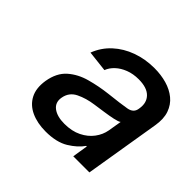

<svg xmlns="http://www.w3.org/2000/svg" viewBox="-114 -861 670 670"><g transform="rotate(45 221.0 -526.5)"><path d="M184.6 -314Q143.6 -314 112.8 -328.1Q82 -342.3 67.6 -370.1Q53.2 -397.9 59.6 -438.5Q67.4 -485.4 95.7 -510.3Q124 -535.2 164.1 -546.1Q204.1 -557.1 246.1 -562Q304.7 -568.4 329.8 -573Q355 -577.6 358.4 -599.6L358.9 -602.5Q364.3 -634.3 345.5 -653.6Q326.7 -672.9 285.6 -672.9Q258.3 -672.9 236.3 -664.3Q214.4 -655.8 199.5 -641.8Q184.6 -627.9 178.2 -610.8L100.6 -619.6Q115.2 -657.7 144.3 -684.3Q173.3 -710.9 212.6 -725.1Q252 -739.3 296.9 -739.3Q329.6 -739.3 357.9 -731.2Q386.2 -723.1 406.7 -706.3Q427.2 -689.5 436.5 -663.1Q445.8 -636.7 439.5 -599.6L393.6 -321.3H314L323.2 -378.9H320.3Q303.7 -354.5 270.8 -334.2Q237.8 -314 184.6 -314ZM211.9 -379.4Q248.5 -379.4 275.1 -392.6Q301.8 -405.8 317.6 -427Q333.5 -448.2 337.9 -473.1L346.2 -522.9Q339.8 -518.1 321.5 -514.2Q303.2 -510.3 280.8 -507.1Q258.3 -503.9 238.8 -501Q202.6 -496.1 174.3 -482.2Q146 -468.3 140.6 -437Q135.7 -409.7 155.8 -394.5Q175.8 -379.4 211.9 -379.4Z"/></g></svg>

Font: Inter 24pt
Style: Italic
Weight: 400
Italic angle: -9.3988°
Designer: Rasmus Andersson
Foundry: rsms
Version: Version 4.001;git-66647c0bb